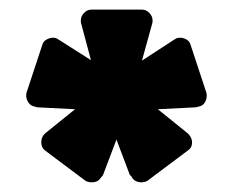

<svg xmlns="http://www.w3.org/2000/svg" viewBox="-20 -750 484 399"><path d="M158 -374 74 -437Q67 -442 66 -451Q65 -460 69 -467Q69 -468 74 -473L136 -523L57 -527Q54 -528 52.5 -528.5Q51 -529 50 -529Q42 -531 37.5 -539.5Q33 -548 35 -557L68 -657Q70 -665 79 -669Q88 -673 95 -671Q97 -671 103 -667L169 -625L149 -700Q148 -703 148 -705Q148 -707 148 -708Q148 -716 154.5 -723Q161 -730 170 -730H275Q284 -730 290.5 -723Q297 -716 297 -708Q297 -707 297 -705Q297 -703 296 -700L275 -624L341 -667Q347 -671 349 -671Q357 -673 365.5 -669Q374 -665 376 -657L409 -557Q411 -548 407 -539.5Q403 -531 395 -529Q394 -529 392.5 -528.5Q391 -528 387 -527L308 -523L370 -473Q375 -468 375 -467Q380 -460 379 -451Q378 -442 370 -437L286 -374Q278 -370 269 -371.5Q260 -373 255 -380Q254 -382 253 -383.5Q252 -385 250 -386L222 -460L194 -386Q193 -385 192 -383.5Q191 -382 189 -380Q185 -373 175.5 -371.5Q166 -370 158 -374Z"/></svg>

Font: Rubik ExtraBold
Style: Regular
Weight: 800
Designer: Hubert and Fischer
Foundry: Hubert and Fischer
Version: Version 2.300;gftools[0.9.30]